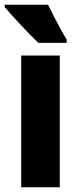

<svg xmlns="http://www.w3.org/2000/svg" viewBox="-38 -879 323 806"><path d="M213 -93H51V-646H213ZM164 -859Q173 -840 188 -810.5Q203 -781 218 -754Q233 -727 242 -713V-699H123Q111 -710 91.5 -730Q72 -750 50.5 -773Q29 -796 10.5 -816.5Q-8 -837 -18 -849V-859Z"/></svg>

Font: Noto Sans Kannada UI ExtraCondensed Black
Style: Regular
Weight: 900
Width: 2
Designer: Jelle Bosma - Monotype Design Team
Foundry: Monotype Imaging Inc.
Version: Version 2.005; ttfautohint (v1.8.4.7-5d5b)